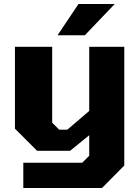

<svg xmlns="http://www.w3.org/2000/svg" viewBox="-20 -757 697 964"><path d="M269 -580 374 -737H556L406 -580ZM97 187V60H393L428 25V-78L332 0H166L55 -111V-522H242V-141L277 -106H318L428 -200V-522H604V74L492 187Z"/></svg>

Font: Tomorrow
Style: Bold
Weight: 700
Designer: Tony de Marco, Monica Rizzolli
Foundry: Just in Type
Version: Version 2.002